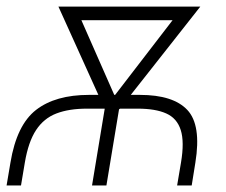

<svg xmlns="http://www.w3.org/2000/svg" viewBox="-26 -566 689 586"><path d="M-5.9 0 5.9 -69.8Q24.9 -184.6 84 -230.5Q143.1 -276.4 245.6 -276.4H400.9Q502.4 -276.4 545.7 -230.5Q588.9 -184.6 570.3 -69.8L559.1 0H514.6L526.4 -69.8Q537.1 -133.3 525.6 -169.2Q514.2 -205.1 481.4 -219.7Q448.7 -234.4 394 -234.4H239.3Q184.6 -234.4 146.2 -219.7Q107.9 -205.1 84.2 -169.2Q60.5 -133.3 49.8 -69.8L38.1 0ZM254.9 0 299.8 -271.5H343.8L298.8 0ZM293.9 -232.9 152.3 -545.9H204.1L335 -248.5L320.3 -232.9ZM313 -232.9 304.7 -249.5 532.7 -545.9H585.4L338.9 -232.9ZM184.6 -504.4 191.4 -545.9H549.8L543 -504.4Z"/></svg>

Font: Inter ExtraLight
Style: Italic
Weight: 250
Italic angle: -9.3988°
Designer: Rasmus Andersson
Foundry: rsms
Version: Version 4.001;git-66647c0bb